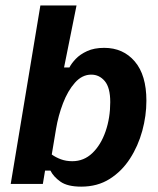

<svg xmlns="http://www.w3.org/2000/svg" viewBox="-20 -687 590 717"><path d="M283.3 10Q232.5 10 206.2 -8.3Q180 -26.7 168.3 -50H148.3L140 0H20L130.8 -666.7H265.8L219.2 -435H239.2Q246.7 -450 262.9 -467.1Q279.2 -484.2 305.4 -496.2Q331.7 -508.3 369.2 -508.3Q440 -508.3 483.3 -457.5Q526.7 -406.7 526.7 -310.8Q526.7 -255 511.3 -198.3Q495.8 -141.7 465.4 -94.6Q435 -47.5 389.6 -18.8Q344.2 10 283.3 10ZM250 -85Q293.3 -85 325 -115.4Q356.7 -145.8 374.2 -196.2Q391.7 -246.7 391.7 -305.8Q391.7 -360 371.2 -384.2Q350.8 -408.3 320.8 -408.3Q286.7 -408.3 260 -378.3Q233.3 -348.3 215.4 -301.7Q197.5 -255 189.2 -205L173.3 -110Q188.3 -99.2 207.5 -92.1Q226.7 -85 250 -85Z"/></svg>

Font: Familjen Grotesk
Style: Bold Italic
Weight: 700
Italic angle: -9.46201°
Designer: Anders Wikstroem, Jonas Baeckman, Matilda Gysing, Kristian Moeller
Foundry: Familjen STHLM AB
Version: Version 2.002; ttfautohint (v1.8.4.7-5d5b)